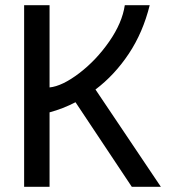

<svg xmlns="http://www.w3.org/2000/svg" viewBox="-20 -720 658 740"><path d="M73 0V-700H171V-383Q220 -388 285.5 -438Q351 -488 401 -560Q451 -632 461 -700H557Q531 -595 476.5 -513Q422 -431 348 -375L600 0H488L271 -326Q223 -301 171 -287V0Z"/></svg>

Font: MedMera Sans Display
Style: Regular
Weight: 500
Designer: Kasper Nordkvist
Foundry: UNCUT.wtf
Version: Version 1.300